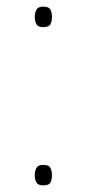

<svg xmlns="http://www.w3.org/2000/svg" viewBox="-20 -552 260 580"><path d="M85 -23Q85 -35 90 -44.5Q95 -54 110 -54Q128 -54 132.5 -44.5Q137 -35 137 -23Q137 -10 132.5 -1Q128 8 110 8Q95 8 90 -1Q85 -10 85 -23ZM85 -501Q85 -513 90 -522.5Q95 -532 110 -532Q128 -532 132.5 -522.5Q137 -513 137 -501Q137 -488 132.5 -479Q128 -470 110 -470Q95 -470 90 -479Q85 -488 85 -501Z"/></svg>

Font: Noto Sans Khmer Thin
Style: Regular
Weight: 250
Version: Version 2.003